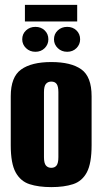

<svg xmlns="http://www.w3.org/2000/svg" viewBox="-20 -758 419 786"><path d="M190 8Q138 8 101 -4Q64 -16 44 -52.5Q24 -89 24 -163V-364Q24 -443 66.5 -473.5Q109 -504 190 -504Q271 -504 313 -474Q355 -444 355 -364V-164Q355 -89 335.5 -52.5Q316 -16 279 -4Q242 8 190 8ZM190 -71Q204 -71 211.5 -80.5Q219 -90 219 -115V-381Q219 -404 212 -414Q205 -424 190 -424Q176 -424 168 -414.5Q160 -405 160 -381V-115Q160 -90 168 -80.5Q176 -71 190 -71ZM125 -546Q102 -546 86.5 -561Q71 -576 71 -597Q71 -619 86.5 -633.5Q102 -648 125 -648Q148 -648 163 -633.5Q178 -619 178 -597Q178 -576 163 -561Q148 -546 125 -546ZM255 -546Q232 -546 216.5 -561Q201 -576 201 -597Q201 -619 216.5 -633.5Q232 -648 255 -648Q278 -648 293 -633.5Q308 -619 308 -597Q308 -576 293 -561Q278 -546 255 -546ZM82 -670V-738H296V-670Z"/></svg>

Font: Alumni Sans ExtraBold
Style: Regular
Weight: 800
Designer: Robert E. Leuschke
Foundry: Robert E. Leuschke
Version: Version 1.018